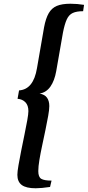

<svg xmlns="http://www.w3.org/2000/svg" viewBox="-20 -814 470 1028"><path d="M171 194Q120 194 96.5 176.5Q73 159 73 122Q73 105 79 70.5Q85 36 93.5 -7Q102 -50 111 -93Q120 -136 126 -170Q132 -204 132 -219Q132 -250 116 -266.5Q100 -283 74 -285L82 -330Q159 -335 178 -449L216 -668Q225 -716 241 -743.5Q257 -771 284.5 -782.5Q312 -794 357 -794Q375 -794 393.5 -792.5Q412 -791 430 -788L425 -754Q390 -754 369.5 -744.5Q349 -735 337.5 -710Q326 -685 317 -639L281 -433Q272 -382 250 -350.5Q228 -319 192 -313Q220 -308 232 -290.5Q244 -273 244 -246Q244 -227 238 -193.5Q232 -160 223.5 -119Q215 -78 206 -36Q197 6 191 42Q185 78 185 102Q185 134 201 143.5Q217 153 256 153L248 187Q201 194 171 194Z"/></svg>

Font: Sansita Swashed
Style: Regular
Weight: 400
Designer: Pablo Cosgaya
Foundry: Omnibus-Type
Version: Version 1.003; ttfautohint (v1.8.3)